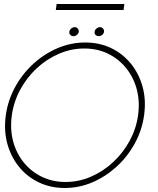

<svg xmlns="http://www.w3.org/2000/svg" viewBox="-20 -925 790 958"><path d="M303 13Q232 13 173.2 -15.2Q114.5 -43.5 74.2 -93.5Q34 -143.5 16.2 -209.2Q-1.5 -275 9 -350Q19.5 -425 55.5 -490.8Q91.5 -556.5 146.2 -606.5Q201 -656.5 267.5 -684.8Q334 -713 405 -713Q476.5 -713 535 -684.8Q593.5 -656.5 633.8 -606.5Q674 -556.5 691.8 -490.8Q709.5 -425 699 -350Q688.5 -275 652.5 -209.2Q616.5 -143.5 561.8 -93.5Q507 -43.5 440.8 -15.2Q374.5 13 303 13ZM307 -17Q373 -17 434 -43.5Q495 -70 544.5 -116Q594 -162 626.8 -222.2Q659.5 -282.5 669 -350Q678.5 -418.5 662.5 -478.8Q646.5 -539 609.5 -585Q572.5 -631 519.2 -657Q466 -683 400.5 -683Q334.5 -683 273.5 -656.5Q212.5 -630 163 -584Q113.5 -538 81 -477.8Q48.5 -417.5 39 -350Q29.5 -281.5 45.2 -221.2Q61 -161 98 -115Q135 -69 188.5 -43Q242 -17 307 -17ZM347 -744.5Q337.5 -744.5 331 -750.8Q324.5 -757 326 -766.5Q327 -775.5 335.2 -782.5Q343.5 -789.5 353 -789.5Q362 -789.5 368 -782.5Q374 -775.5 373 -766.5Q371.5 -757 363.8 -750.8Q356 -744.5 347 -744.5ZM473 -744.5Q463.5 -744.5 457 -750.8Q450.5 -757 452 -766.5Q453 -775.5 461.2 -782.5Q469.5 -789.5 479 -789.5Q488 -789.5 494 -782.5Q500 -775.5 499 -766.5Q497.5 -757 489.8 -750.8Q482 -744.5 473 -744.5ZM262.5 -905H600.5L596.5 -875H258.5Z"/></svg>

Font: Urbanist Thin
Style: Italic
Weight: 100
Italic angle: -8°
Designer: Corey Hu
Foundry: Corey Hu
Version: Version 1.321; ttfautohint (v1.8.4.7-5d5b)